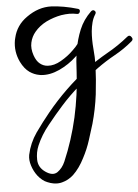

<svg xmlns="http://www.w3.org/2000/svg" viewBox="-131 -720 1076 1502"><g transform="rotate(5 407.0 31.0)"><path d="M416 -614.3Q386.7 -615.2 355.5 -610.4Q324.2 -604.5 293 -593.8Q235.4 -572.3 183.6 -535.2Q132.8 -497.1 104.5 -447.3Q81.1 -407.2 79.1 -359.4Q77.1 -312.5 104.5 -262.7Q128.9 -218.8 159.2 -203.1Q189.5 -186.5 222.7 -190.4Q272.5 -195.3 321.3 -236.3Q371.1 -277.3 407.2 -329.1Q427.7 -356.4 441.4 -383.8Q456.1 -411.1 462.9 -435.5Q468.8 -454.1 488.3 -449.2Q503.9 -445.3 503.9 -431.6Q503.9 -428.7 503.9 -425.8Q495.1 -389.6 477.5 -351.6Q459 -314.5 432.6 -279.3Q383.8 -213.9 315.4 -166Q246.1 -118.2 175.8 -113.3Q169.9 -113.3 163.1 -113.3Q123 -113.3 84 -130.9Q40 -151.4 2.9 -202.1Q-50.8 -277.3 -50.8 -367.2Q-50.8 -376 -49.8 -384.8Q-44.9 -485.4 28.3 -558.6Q109.4 -641.6 210 -655.3Q257.8 -661.1 308.6 -661.1Q363.3 -661.1 420.9 -654.3Q437.5 -651.4 435.5 -632.8Q432.6 -614.3 416 -614.3ZM557.6 -624Q544.9 -593.8 542 -559.6Q539.1 -525.4 542 -489.3Q547.9 -423.8 566.4 -355.5Q585 -288.1 593.8 -230.5Q609.4 -116.2 616.2 0Q622.1 115.2 610.4 231.4Q604.5 284.2 593.8 359.4Q584 433.6 560.5 505.9Q548.8 544.9 532.2 580.1Q515.6 615.2 494.1 644.5Q460.9 687.5 413.1 709Q383.8 722.7 347.7 722.7Q324.2 722.7 298.8 716.8Q277.3 712.9 256.8 701.2Q235.4 689.5 216.8 672.9Q182.6 641.6 160.2 598.6Q138.7 557.6 138.7 518.6Q138.7 517.6 138.7 515.6Q141.6 423.8 181.6 336.9Q222.7 250 266.6 171.9Q321.3 74.2 387.7 -17.6Q454.1 -109.4 530.3 -192.4Q599.6 -265.6 677.7 -330.1Q756.8 -394.5 822.3 -470.7Q837.9 -489.3 855.5 -471.7Q865.2 -462.9 865.2 -453.1Q865.2 -445.3 857.4 -436.5Q803.7 -372.1 738.3 -319.3Q672.9 -266.6 614.3 -206.1Q543.9 -132.8 480.5 -53.7Q416 25.4 362.3 112.3Q317.4 184.6 271.5 268.6Q224.6 352.5 205.1 437.5Q192.4 492.2 204.1 549.8Q215.8 608.4 274.4 635.7Q336.9 665 371.1 631.8Q404.3 598.6 417 545.9Q457 376 465.8 195.3Q473.6 15.6 452.1 -158.2Q446.3 -201.2 442.4 -245.1Q438.5 -289.1 438.5 -334Q437.5 -416 455.1 -496.1Q472.7 -575.2 522.5 -643.6Q529.3 -653.3 539.1 -654.3Q543.9 -654.3 549.8 -651.4Q565.4 -642.6 557.6 -624Z"/></g></svg>

Font: Digory Doodles
Style: Regular
Weight: 400
Designer: Holds Worth Design
Version: Version 1.0